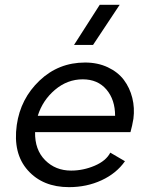

<svg xmlns="http://www.w3.org/2000/svg" viewBox="-20 -770 611 799"><path d="M267.1 8.8Q158.2 8.8 95.7 -61.3Q33.2 -131.3 49.8 -250Q65.4 -359.4 144.5 -434.6Q223.6 -509.8 334 -509.8Q386.7 -509.8 428.7 -490Q470.7 -470.2 495.4 -437.5Q520 -404.8 530.5 -362.8Q541 -320.8 535.2 -275.9Q530.3 -246.1 522.9 -220.2H126Q124.5 -147 167.7 -103.5Q210.9 -60.1 275.9 -60.1Q326.2 -60.1 373.8 -80.3Q421.4 -100.6 439 -134.8L500 -99.1Q464.4 -48.3 402.6 -19.8Q340.8 8.8 267.1 8.8ZM137.2 -288.1H459Q459 -355 422.9 -397.5Q386.7 -439.9 324.2 -439.9Q260.3 -439.9 208.7 -396.2Q157.2 -352.5 137.2 -288.1ZM288.1 -583 395 -750H478L367.2 -583Z"/></svg>

Font: Human Sans
Style: Italic
Weight: 400
Italic angle: -8°
Designer: Tim Radville
Foundry: Continuum
Version: Version 1.000;FEAKit 1.0